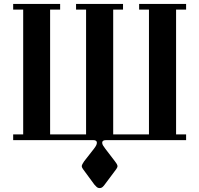

<svg xmlns="http://www.w3.org/2000/svg" viewBox="-20 -713 1013 977"><path d="M47 0V-29H98V-664H47V-693H286V-664H235V-29H418V-664H367V-693H606V-664H556V-29H738V-664H688V-693H927V-664H876V-29H927V0H520Q500 0 500 13Q500 20 504.5 27.5Q509 35 516 44L565 108Q570 114 574 121Q578 128 578 133Q578 138 572 147L513 226Q509 232 502.5 238Q496 244 487 244Q478 244 471.5 238Q465 232 460 226L402 147Q396 138 396 133Q396 128 400 121Q404 114 408 108L458 44Q465 35 469 27.5Q473 20 473 13Q473 0 454 0Z"/></svg>

Font: Monomakh
Style: Regular
Weight: 400
Version: Version 1.200; ttfautohint (v1.8.4.7-5d5b)